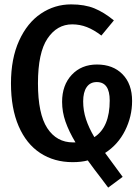

<svg xmlns="http://www.w3.org/2000/svg" viewBox="-20 -725 640 875"><path d="M459 -28 539 81 473 130 440 86Q429 72 410.5 47.5Q392 23 380 6Q351 14 311 14Q227 14 163.5 -27.5Q100 -69 65 -150Q30 -231 30 -345Q30 -458 67 -539.5Q104 -621 166.5 -663Q229 -705 304 -705Q366 -705 410 -687Q454 -669 499 -632L442 -563Q408 -589 376 -601.5Q344 -614 309 -614Q240 -614 196.5 -549.5Q153 -485 153 -345Q153 -206 195.5 -141Q238 -76 313 -76H324Q294 -126 278.5 -170.5Q263 -215 263 -261Q263 -337 307 -384Q351 -431 422 -431Q495 -431 538.5 -386.5Q582 -342 582 -265Q582 -194 550 -130Q518 -66 459 -28ZM410 -100Q480 -145 480 -267Q480 -351 421 -351Q391 -351 375 -328Q359 -305 359 -263Q359 -221 372 -181.5Q385 -142 410 -100Z"/></svg>

Font: Fira Mono Medium
Style: Regular
Weight: 500
Designer: Carrois Corporate & Edenspiekermann AG
Foundry: Carrois Corporate GbR & Edenspiekermann AG
Version: Version 3.206